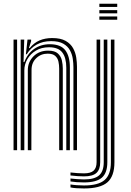

<svg xmlns="http://www.w3.org/2000/svg" viewBox="-20 -815 710 1042"><path d="M378.5 0V-450Q378.5 -471.2 375 -495.8Q371.5 -520.2 359.6 -542.1Q347.8 -564 323.4 -577.9Q299 -591.8 257.5 -591.8Q212.5 -591.8 179 -573Q145.5 -554.2 125 -520.5H120.5L129.2 -600H148.8V-591L137 -554H141.2Q164 -582.5 194.4 -595.5Q224.8 -608.5 263 -608.5Q309.5 -608.5 336.6 -592.9Q363.8 -577.2 376.9 -553Q390 -528.8 393.9 -502.1Q397.8 -475.5 397.8 -453V0ZM53.5 0V-600H72.8V0ZM92.2 0V-600H111.5L107.8 -478.2H112.2Q129.2 -524 165.6 -549.6Q202 -575.2 251.8 -575Q309.8 -574.5 334.5 -542.1Q359.2 -509.8 359.2 -449V0H339.8V-446.8Q339.8 -502 318.1 -530.2Q296.5 -558.5 245.8 -558.5Q205.2 -558.5 175.1 -540.5Q145 -522.5 128.5 -493.9Q112 -465.2 112 -433.2V0ZM131 0V-434.5Q131 -478.5 161.9 -509.4Q192.8 -540.2 241.2 -540.2Q277 -540.2 293.9 -524.9Q310.8 -509.5 315.8 -487Q320.8 -464.5 320.8 -443.8V0H301.2V-442.8Q301.2 -462 297.2 -480.6Q293.2 -499.2 279.9 -511.5Q266.5 -523.8 238.8 -523.8Q202.2 -523.8 176.8 -499.4Q151.2 -475 151.2 -436L150.2 0ZM519.2 -777.5V-794.8H616.2V-777.5ZM519.2 -742.8V-760H616.2V-742.8ZM519.2 -708V-725.5H616.2V-708ZM435.8 207.8Q414.2 207.8 394.4 206.4Q374.5 205 362.5 202.2V186Q376.5 188.5 396.5 190Q416.5 191.5 435.8 191.5Q513.5 191.5 547.6 162Q581.8 132.5 581.8 65.5V-600H601V65.5Q601 141.8 562.4 174.8Q523.8 207.8 435.8 207.8ZM435.8 175Q395 175 362.5 169.8V153.8Q379.2 155.8 399 157.2Q418.8 158.8 435.8 158.8Q492.8 158.8 517.9 136.6Q543 114.5 543 65.2V-600H562.5V65.2Q562.5 123.5 532.9 149.2Q503.2 175 435.8 175ZM435.8 142.2Q420.5 142.2 400.8 140.9Q381 139.5 362.5 137.2V121Q381.2 123.5 401 124.6Q420.8 125.8 435.8 125.8Q472.2 125.8 488.2 111Q504.2 96.2 504.2 65V-600H523.8V65.2Q523.8 105.2 503.1 123.8Q482.5 142.2 435.8 142.2Z"/></svg>

Font: Big Shoulders Inline Text SemiBold
Style: Regular
Weight: 600
Designer: Patric King
Foundry: XO Type Co
Version: Version 1.000